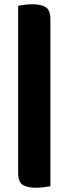

<svg xmlns="http://www.w3.org/2000/svg" viewBox="-20 -703 321 899"><path d="M216 169Q206 171 187 173.5Q168 176 149 176Q109 176 87 163Q65 150 65 106V-676Q75 -678 94 -680.5Q113 -683 132 -683Q172 -683 194 -669.5Q216 -656 216 -612Z"/></svg>

Font: Baloo Da 2 ExtraBold
Style: Regular
Weight: 800
Designer: Noopur Datye, Sulekha Rajkumar and Ek Type
Foundry: Ek Type
Version: Version 1.640;hotconv 1.0.111;makeotfexe 2.5.65597; ttfautoh